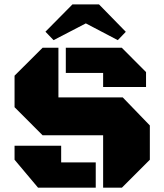

<svg xmlns="http://www.w3.org/2000/svg" viewBox="-20 -869 761 889"><path d="M457.5 0V-242.7H177.2L47.4 -372.6V-518.6L177.2 -647.9H250.5V-418H548.3L673.8 -288.1V-129.4L544.4 0ZM457.5 -466.3V-531.2H284.7V-647.9H543.9L656.2 -535.2V-466.3ZM156.2 0 47.4 -129.4V-194.3H263.2V-117.2H423.3V0ZM228 -683.1 190.4 -722.2 315.4 -848.6H438.5L562.5 -721.7L525.4 -683.1L377.4 -760.7Z"/></svg>

Font: Black Ops One
Style: Regular
Weight: 400
Designer: James Grieshaber, Eben Sorkin
Foundry: Sorkin Type Co.
Version: Version 1.004; ttfautohint (v1.8.4.7-5d5b)